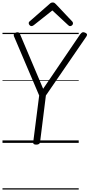

<svg xmlns="http://www.w3.org/2000/svg" viewBox="-20 -1149 720 1544"><path d="M271 14Q244 14 247 -5L295 -381L92 -858Q88 -870 92.5 -877Q97 -884 110 -888Q124 -891 130 -888Q136 -885 142 -872L327 -435L624 -872Q635 -886 642.5 -889Q650 -892 663 -887Q676 -882 679 -874.5Q682 -867 675 -856L349 -381L302 -5Q299 14 271 14ZM233 -939Q225 -939 218 -946.5Q211 -954 211 -962Q211 -966 212 -969.5Q213 -973 217 -976L377 -1116Q384 -1123 390 -1126Q396 -1129 404 -1129Q413 -1129 418 -1125.5Q423 -1122 429 -1116L562 -975Q565 -971 566 -967.5Q567 -964 567 -961Q567 -952 559.5 -945.5Q552 -939 545 -939Q539 -939 535 -941.5Q531 -944 527 -948L401 -1065L252 -947Q246 -943 242 -941Q238 -939 233 -939ZM0 365H613V375H0ZM0 -20H613V0H0ZM0 -505H613V-500H0ZM0 -885H613V-875H0Z"/></svg>

Font: Playwrite GB S Guides
Style: Italic
Weight: 400
Italic angle: -7.01216°
Designer: Veronika Burian, José Scaglione
Foundry: TypeTogether
Version: Version 1.002